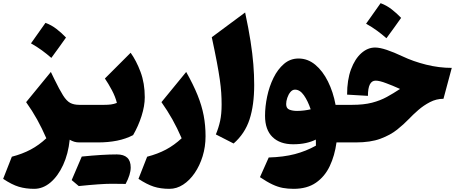

<svg xmlns="http://www.w3.org/2000/svg" viewBox="-20 -905 2916 1220"><path d="M303.2 -447.8 324.7 -403.3Q357.9 -335 380.4 -299.3Q402.8 -263.7 426 -251.2Q449.2 -238.8 484.4 -238.8H484.9V0H484.4Q466.8 0 452.6 -4.2Q438.5 -8.3 422.9 -17.1Q413.6 72.8 381.1 143.3Q348.6 213.9 300.8 254.4Q252.9 294.9 196.8 294.9Q143.6 294.9 99.6 281.7Q55.7 268.6 0 231.4L55.2 90.8Q122.6 73.2 174.8 45.4Q227.1 17.6 274.4 -26.4Q246.6 -90.3 215.8 -145.8Q185.1 -201.2 146 -255.9ZM269 -759.8Q306.6 -746.1 339.4 -720.7Q372.1 -695.3 399.4 -666.5Q377 -634.8 353.8 -602.5Q330.6 -570.3 306.2 -537.1Q277.8 -562 246.1 -585.2Q214.4 -608.4 176.8 -629.4Q225.1 -696.3 269 -759.8Z M499.5 89.8Q634.3 76.2 722.4 76.2Q810.5 76.2 810.5 159.2Q810.5 203.1 778.3 263.7Q756.8 262.7 689.2 262.7Q621.6 262.7 480.5 277.3Q453.1 253.9 435.5 239.3Q470.2 157.2 499.5 89.8ZM484.9 0Q473.1 0 467.3 -8.3Q461.4 -16.6 461.4 -41V-197.8Q461.4 -222.2 467.3 -230.5Q473.1 -238.8 484.9 -238.8H641.1Q666 -238.8 684.8 -241.2Q703.6 -243.7 722.7 -251Q713.4 -289.6 691.2 -331.5Q668.9 -373.5 646.5 -406.2L810.1 -569.8Q846.2 -519.5 873 -448Q899.9 -376.5 899.9 -287.1Q899.9 -231.9 879.4 -167.7Q858.9 -103.5 825.7 -46.4Q779.8 -22.5 723.9 -11.2Q668 0 602.1 0Z M1286.1 -39.1Q1286.1 27.3 1267.6 87.6Q1249 147.9 1217 194.6Q1185.1 241.2 1143.8 268.1Q1102.5 294.9 1056.6 294.9Q1000.5 294.9 956.8 280.8Q913.1 266.6 859.9 231.4L915 90.8Q982.4 73.2 1034.7 45.4Q1086.9 17.6 1134.3 -26.4Q1106 -91.8 1075 -147Q1043.9 -202.1 1005.9 -255.9L1163.1 -447.8Q1208.5 -367.2 1235.4 -300.5Q1262.2 -233.9 1274.2 -171.1Q1286.1 -108.4 1286.1 -39.1Z M1537.6 -825.7Q1559.6 -723.1 1572 -643.1Q1584.5 -563 1589.8 -496.1Q1595.2 -429.2 1595.2 -365.2Q1595.2 -237.3 1565.7 -146.5Q1536.1 -55.7 1464.4 6.8L1351.6 -50.8Q1369.1 -92.8 1378.7 -136.7Q1388.2 -180.7 1388.2 -241.2Q1388.2 -278.8 1385.7 -315.9Q1383.3 -353 1376.7 -399.4Q1370.1 -445.8 1357.9 -510.7Q1345.7 -575.7 1325.7 -668.5Z M1877 -533.2Q1935.5 -533.2 1983.2 -493.7Q2030.8 -454.1 2064 -387.2Q2097.2 -320.3 2112.3 -238.8H2164.6V0H2118.2Q2106.9 84 2075.2 150.6Q2043.5 217.3 1987.3 256.1Q1931.2 294.9 1845.7 294.9Q1809.1 294.9 1777.3 289.1Q1745.6 283.2 1711.2 267.1Q1676.8 251 1631.8 220.7L1687.5 95.7Q1782.7 92.8 1853.5 74.2Q1924.3 55.7 1987.3 20.5Q1987.3 11.2 1987.3 1.7Q1987.3 -7.8 1986.8 -18.1Q1960 -4.4 1923.8 3.7Q1887.7 11.7 1842.8 11.7Q1758.8 11.7 1711.4 -34.4Q1664.1 -80.6 1664.1 -169.4Q1664.1 -228 1677.5 -291.7Q1690.9 -355.5 1717.8 -410.2Q1744.6 -464.8 1784.4 -499Q1824.2 -533.2 1877 -533.2ZM1854.5 -335.4Q1837.9 -335.4 1825.2 -320.1Q1812.5 -304.7 1805.4 -283.2Q1798.3 -261.7 1798.3 -243.7Q1798.3 -216.3 1818.8 -208.3Q1839.4 -200.2 1867.7 -200.2Q1889.6 -200.2 1912.6 -203.1Q1935.5 -206.1 1954.1 -210.4Q1936 -264.2 1910.9 -299.8Q1885.7 -335.4 1854.5 -335.4Z M2363.3 -603Q2393.1 -603 2438 -587.9Q2482.9 -572.8 2536.6 -547.4Q2605.5 -514.6 2687.7 -494.1Q2770 -473.6 2850.6 -473.6L2797.9 -277.3Q2752.9 -277.3 2712.4 -256.3Q2671.9 -235.4 2637.7 -205.6Q2603.5 -175.8 2577.6 -148.4Q2546.4 -115.7 2503.4 -81.3Q2460.4 -46.9 2397.2 -23.4Q2334 0 2240.7 0H2164.6Q2152.8 0 2147 -8.3Q2141.1 -16.6 2141.1 -41V-197.8Q2141.1 -222.2 2147 -230.5Q2152.8 -238.8 2164.6 -238.8H2216.8Q2291 -238.8 2343.8 -252.4Q2396.5 -266.1 2438.2 -289.1Q2480 -312 2522 -339.8Q2496.6 -351.1 2474.6 -360.4Q2452.6 -369.6 2434.6 -376Q2391.6 -392.6 2366.7 -392.6Q2317.9 -392.6 2317.9 -295.9L2185.5 -303.7Q2185.5 -397.5 2210.4 -464.4Q2235.4 -531.2 2275.9 -567.1Q2316.4 -603 2363.3 -603ZM2398.4 -884.8Q2436 -871.1 2468.8 -845.7Q2501.5 -820.3 2528.8 -791.5Q2506.3 -759.8 2483.2 -727.5Q2460 -695.3 2435.5 -662.1Q2407.2 -687 2375.5 -710.2Q2343.8 -733.4 2306.2 -754.4Q2354.5 -821.3 2398.4 -884.8Z"/></svg>

Font: Pinar Black
Style: Regular
Weight: 900
Designer: Amin Abedi
Version: Version 3.000